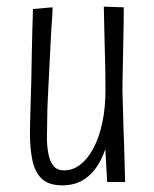

<svg xmlns="http://www.w3.org/2000/svg" viewBox="-20 -547 462 577"><path d="M167 10Q127 10 106 -9.5Q85 -29 77.5 -64.5Q70 -100 70 -146Q70 -156 70.5 -179Q71 -202 72 -234Q73 -266 74 -301Q75 -344 75.5 -382Q76 -420 77 -450Q78 -480 78.5 -498.5Q79 -517 79 -520L138 -525Q138 -509 136 -483.5Q134 -458 132.5 -426Q131 -394 129 -357Q127 -320 125 -277Q124 -255 123 -234Q122 -213 122 -194.5Q122 -176 121.5 -161.5Q121 -147 121 -136Q121 -107 125.5 -84Q130 -61 141 -48Q152 -35 173 -35Q199 -35 221.5 -52.5Q244 -70 261 -102Q278 -134 287.5 -178.5Q297 -223 297 -277L322 -287Q322 -240 317 -196Q312 -152 301.5 -114.5Q291 -77 273 -49Q255 -21 229 -5.5Q203 10 167 10ZM302 0 296 -109Q297 -151 297 -193Q297 -235 297 -277Q297 -306 296.5 -335.5Q296 -365 295 -395Q294 -425 293.5 -457.5Q293 -490 292 -527L352 -525Q352 -500 351.5 -473Q351 -446 350.5 -419Q350 -392 349.5 -366.5Q349 -341 348.5 -317.5Q348 -294 348 -276Q349 -248 349.5 -220.5Q350 -193 351 -165.5Q352 -138 353 -110.5Q354 -83 354.5 -55.5Q355 -28 356 0Z"/></svg>

Font: Truculenta Light
Style: Regular
Weight: 300
Version: Version 1.002